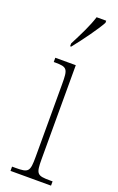

<svg xmlns="http://www.w3.org/2000/svg" viewBox="-150 -806 519 846"><g transform="rotate(20 109.5 -383.0)"><path d="M81 -619V-606H86C124 -653 173 -721 192 -756V-766H147C133 -721 111 -678 81 -619ZM22 0H212V-20H199C139 -20 133 -26 133 -96V-536H37V-516H43C101 -516 105 -508 105 -437V-96C105 -26 99 -20 38 -20H22Z"/></g></svg>

Font: Noto Serif Devanagari ExtraCondensed Thin
Style: Regular
Weight: 100
Width: 2
Designer: Universal Thirst, Indian Type Foundry and the Monotype Design Team
Foundry: Monotype Imaging Inc.
Version: Version 2.004